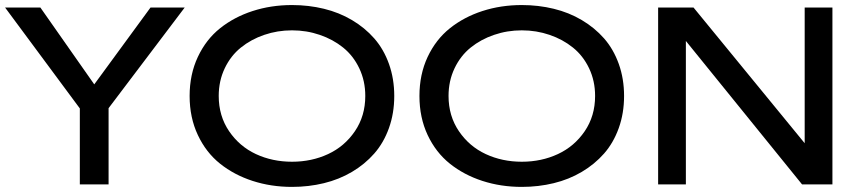

<svg xmlns="http://www.w3.org/2000/svg" viewBox="-25 -730 3400 760"><path d="M570.8 -700.2H706.1L404.8 -301.8V0H291V-300.8L-4.9 -700.2H134.8L348.1 -396Z M1130.9 -710Q1196.8 -710 1257.1 -695.3Q1317.4 -680.7 1368.2 -650.6Q1418.9 -620.6 1456.3 -578.1Q1493.7 -535.6 1514.6 -477.1Q1535.6 -418.5 1535.6 -350.1Q1535.6 -281.7 1514.6 -223.1Q1493.7 -164.6 1456.3 -122.1Q1418.9 -79.6 1368.2 -49.6Q1317.4 -19.5 1257.1 -4.9Q1196.8 9.8 1130.9 9.8Q1047.9 9.8 974.9 -13.9Q901.9 -37.6 846.2 -82Q790.5 -126.5 758.1 -195.6Q725.6 -264.6 725.6 -350.1Q725.6 -435.5 758.1 -504.6Q790.5 -573.7 846.2 -618.2Q901.9 -662.6 974.9 -686.3Q1047.9 -710 1130.9 -710ZM840.8 -350.1Q840.8 -271 881.8 -210.7Q922.9 -150.4 988 -120.1Q1053.2 -89.8 1130.9 -89.8Q1208.5 -89.8 1273.7 -120.1Q1338.9 -150.4 1379.9 -210.7Q1420.9 -271 1420.9 -350.1Q1420.9 -409.7 1397.2 -459.5Q1373.5 -509.3 1333.3 -541.7Q1293 -574.2 1240.7 -592Q1188.5 -609.9 1130.9 -609.9Q1073.2 -609.9 1021 -592Q968.8 -574.2 928.5 -541.7Q888.2 -509.3 864.5 -459.5Q840.8 -409.7 840.8 -350.1Z M2040.5 -710Q2106.4 -710 2166.7 -695.3Q2227.1 -680.7 2277.8 -650.6Q2328.6 -620.6 2366 -578.1Q2403.3 -535.6 2424.3 -477.1Q2445.3 -418.5 2445.3 -350.1Q2445.3 -281.7 2424.3 -223.1Q2403.3 -164.6 2366 -122.1Q2328.6 -79.6 2277.8 -49.6Q2227.1 -19.5 2166.7 -4.9Q2106.4 9.8 2040.5 9.8Q1957.5 9.8 1884.5 -13.9Q1811.5 -37.6 1755.9 -82Q1700.2 -126.5 1667.7 -195.6Q1635.3 -264.6 1635.3 -350.1Q1635.3 -435.5 1667.7 -504.6Q1700.2 -573.7 1755.9 -618.2Q1811.5 -662.6 1884.5 -686.3Q1957.5 -710 2040.5 -710ZM1750.5 -350.1Q1750.5 -271 1791.5 -210.7Q1832.5 -150.4 1897.7 -120.1Q1962.9 -89.8 2040.5 -89.8Q2118.2 -89.8 2183.3 -120.1Q2248.5 -150.4 2289.6 -210.7Q2330.6 -271 2330.6 -350.1Q2330.6 -409.7 2306.9 -459.5Q2283.2 -509.3 2242.9 -541.7Q2202.6 -574.2 2150.4 -592Q2098.1 -609.9 2040.5 -609.9Q1982.9 -609.9 1930.7 -592Q1878.4 -574.2 1838.1 -541.7Q1797.9 -509.3 1774.2 -459.5Q1750.5 -409.7 1750.5 -350.1Z M2580.1 -700.2H2720.2L3160.2 -163.1V-700.2H3270V0H3149.9L2689.9 -567.9V0H2580.1Z"/></svg>

Font: Copperplate Sans CC Heavy
Style: Regular
Weight: 400
Designer: indestructible type*
Foundry: Cowboy Collective
Version: Version 1.000